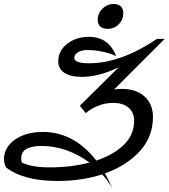

<svg xmlns="http://www.w3.org/2000/svg" viewBox="-52 -894 843 959"><path d="M712 -310Q712 -211 646.5 -139Q581 -67 472 -28Q490 4 509 45Q486 6 458 -23Q356 10 236 10Q65 10 -22 -58Q-32 -78 -32 -101Q-32 -137 -8 -168Q16 -199 60 -217Q104 -235 162 -235Q240 -235 307 -199Q374 -163 429 -92Q516 -121 567 -171Q618 -221 618 -291Q618 -332 590.5 -356Q563 -380 513 -380Q475 -380 440 -366.5Q405 -353 376 -329L347 -366L541 -558Q442 -510 357 -510Q300 -510 269.5 -530.5Q239 -551 239 -587Q239 -641 284 -675.5Q329 -710 392 -710Q491 -710 528 -614Q460 -644 383 -644Q356 -644 337.5 -633Q319 -622 319 -605Q319 -578 393 -578Q551 -578 733 -700H771L518 -447Q536 -450 557 -450Q628 -450 670 -412Q712 -374 712 -310ZM395 -82Q341 -122 280 -143.5Q219 -165 156 -165Q54 -165 54 -104Q54 -94 57 -82Q83 -70 116 -64Q149 -58 199 -58Q302 -58 395 -82ZM436 -794Q436 -827 459.5 -850.5Q483 -874 516 -874Q539 -874 551.5 -862Q564 -850 564 -829Q564 -796 541.5 -773Q519 -750 486 -750Q462 -750 449 -762Q436 -774 436 -794Z"/></svg>

Font: Srisakdi
Style: Bold
Weight: 700
Designer: Cadson Demak Co.,Ltd.
Foundry: Cadson Demak Co.,Ltd.
Version: Version 1.000